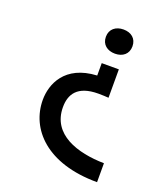

<svg xmlns="http://www.w3.org/2000/svg" viewBox="-129 -615 759 875"><g transform="rotate(20 250.0 -177.5)"><path d="M361.3 -347.2H278.3V-287.1C123.5 -279.3 83 -173.8 83 -98.6C83 42 198.7 169.9 443.8 169.9V78.1C314 75.7 180.7 34.2 180.7 -98.6C180.7 -160.2 209.5 -211.4 312 -211.4C330.6 -211.4 348.6 -210.4 361.3 -209.5ZM319.8 -408.2C356.9 -408.2 383.8 -429.2 383.8 -466.8C383.8 -504.4 356.9 -525.4 319.8 -525.4C282.7 -525.4 254.9 -504.4 254.9 -466.8C254.9 -429.2 282.7 -408.2 319.8 -408.2Z"/></g></svg>

Font: Inder
Style: Regular
Weight: 400
Designer: Irina Smirnova
Foundry: Irina Smirnova
Version: Version 1.001